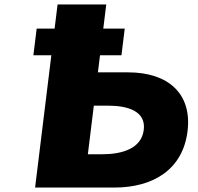

<svg xmlns="http://www.w3.org/2000/svg" viewBox="-20 -845 891 865"><path d="M402.7 -369 375.8 -150H439.9C529.5 -150 617.2 -175 627.7 -260C638 -344 556.4 -369 466.8 -369ZM138.1 0 211.3 -596H130.4L145.2 -716H226L239.4 -825H458.7L445.3 -716H541.9L527.2 -596H430.6L421.1 -519H557.8C736.5 -519 845.8 -424 824.9 -254C803.9 -83 672.8 0 494.1 0Z"/></svg>

Font: Hussar
Style: BdSuprExtOblOne
Weight: 700
Foundry: Cannot Into Space Fonts
Version: Version 2.00